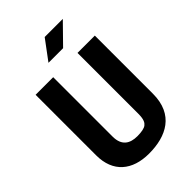

<svg xmlns="http://www.w3.org/2000/svg" viewBox="-273 -1048 1165 1165"><g transform="rotate(-45 310.0 -465.0)"><path d="M291 9.5C439 9.5 564 -52.5 564 -231V-730H415.5V-209C415.5 -158 404 -142 391 -131.5C378.5 -121 351 -115.5 315.5 -115.5C254 -115.5 207 -141 207 -220.5V-730H56V-210.5C56 -65.5 147.5 9.5 291 9.5ZM248.5 -812 343 -939H498.5L374 -812Z"/></g></svg>

Font: Monaspace Argon
Style: Bold
Weight: 700
Designer: Riley Cran & the Lettermatic Team
Foundry: Lettermatic
Version: Version 1.000 (Monaspace Argon)